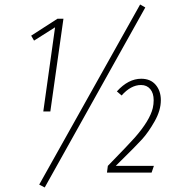

<svg xmlns="http://www.w3.org/2000/svg" viewBox="-20 -765 804 851"><path d="M601.1 -745.1 624 -731.9 178.2 65.9 153.8 53.2ZM261.2 -682.1 203.1 -271H171.9L224.1 -644L130.9 -585L118.2 -606.9L234.9 -682.1ZM606 -416Q647 -416 669.9 -389.2Q692.9 -362.3 692.9 -320.8Q692.9 -275.9 665.5 -227.5Q638.2 -179.2 609.9 -147.9Q581.5 -116.7 512.2 -48.8Q499.5 -36.1 493.2 -29.8H662.1L651.9 0H454.1L458 -29.8Q553.7 -127.9 577.6 -155.3Q644 -231 657.2 -286.1Q661.1 -303.2 661.1 -320.8Q661.1 -352.1 646 -370.1Q630.9 -388.2 605 -388.2Q560.1 -388.2 519 -341.8L498 -359.9Q548.8 -416 606 -416Z"/></svg>

Font: Fira Sans Compressed UltraLight
Style: Italic
Weight: 200
Width: 3
Italic angle: -8°
Designer: Carrois Corporate & Edenspiekermann AG
Foundry: Carrois Corporate GbR & Edenspiekermann AG
Version: Version 4.203;PS 004.203;hotconv 1.0.88;makeotf.lib2.5.64775